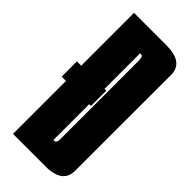

<svg xmlns="http://www.w3.org/2000/svg" viewBox="-221 -716 757 757"><g transform="rotate(45 158.0 -337.5)"><path d="M8 -295.5H171.5V-380.5H8ZM32 0H212Q308 0 308 -70.5Q308 -141 308 -337.5Q308 -534.5 308.2 -604.8Q308.5 -675 212 -675H32ZM161.5 -96V-579H167.5Q178.5 -579 178.5 -554.2Q178.5 -529.5 178.5 -337.5Q178.5 -146 178.5 -121Q178.5 -96 167.5 -96Z"/></g></svg>

Font: Anybody UltraCondensed
Style: Bold
Weight: 700
Width: 1
Version: Version 1.113;gftools[0.9.25]